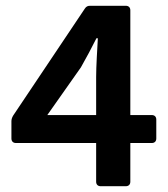

<svg xmlns="http://www.w3.org/2000/svg" viewBox="-20 -644 580 664"><path d="M504.9 -246.1H430.7V-608.4C430.7 -618.2 424.8 -624 415 -624H292C284.2 -624 278.3 -622.1 273.4 -614.3L25.4 -244.1C21.5 -237.3 19.5 -231.4 19.5 -224.6V-165C19.5 -155.3 25.4 -149.4 35.2 -149.4H312.5V-15.6C312.5 -5.9 318.4 0 328.1 0H415C424.8 0 430.7 -5.9 430.7 -15.6V-149.4H504.9C514.6 -149.4 520.5 -155.3 520.5 -165V-230.5C520.5 -240.2 514.6 -246.1 504.9 -246.1ZM143.6 -246.1 259.8 -411.1C279.3 -445.3 296.9 -478.5 313.5 -511.7H318.4C316.4 -474.6 312.5 -415 312.5 -377.9V-246.1Z"/></svg>

Font: Ed Sans Neue SemiBold
Style: Regular
Weight: 600
Designer: Stephen Hutchings
Version: Version 1.004;PS 001.004;hotconv 1.0.88;makeotf.lib2.5.64775